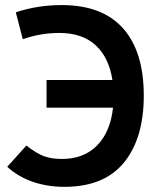

<svg xmlns="http://www.w3.org/2000/svg" viewBox="-20 -723 626 753"><path d="M232.4 9.8Q166.5 9.8 109.1 -9.8Q51.8 -29.3 8.3 -68.8L83.5 -152.3Q121.6 -122.1 151.4 -110.8Q181.2 -99.6 223.1 -99.6Q309.1 -99.6 361.1 -152.8Q413.1 -206.1 423.3 -300.8H162.6V-409.2H420.9Q407.2 -498 354.7 -545.9Q302.2 -593.8 212.9 -593.8Q139.6 -593.8 69.3 -569.3L42 -674.8Q127.4 -703.1 222.2 -703.1Q381.3 -703.1 462.6 -611.8Q543.9 -520.5 543.9 -348.1Q543.9 -180.7 466.1 -85.4Q388.2 9.8 232.4 9.8Z"/></svg>

Font: Cascadia Mono NF SemiBold
Style: Regular
Weight: 600
Monospace: yes
Designer: Aaron Bell
Foundry: Saja Typeworks
Version: Version 2404.023; ttfautohint (v1.8.4)